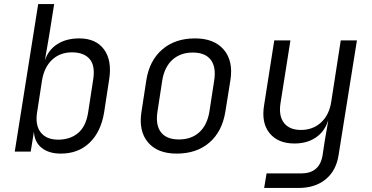

<svg xmlns="http://www.w3.org/2000/svg" viewBox="-20 -750 1840 950"><path d="M281 10Q221 10 185.5 -19Q150 -48 148 -99L132 0H53L169 -730H248L223 -573L202 -451Q219 -503 263.5 -531.5Q308 -560 372 -560Q455 -560 495 -505Q535 -450 520 -356L495 -193Q479 -97 423 -43.5Q367 10 281 10ZM268 -59Q327 -59 366 -91.5Q405 -124 416 -193L441 -356Q452 -425 423.5 -458Q395 -491 336 -491Q277 -491 238 -454.5Q199 -418 188 -353L164 -197Q153 -132 181 -95.5Q209 -59 268 -59Z M854 10Q759 10 712 -46Q665 -102 680 -197L704 -353Q719 -450 782.5 -505Q846 -560 945 -560Q1040 -560 1087.5 -504Q1135 -448 1120 -353L1095 -197Q1079 -99 1016 -44.5Q953 10 854 10ZM865 -60Q927 -60 966 -95.5Q1005 -131 1016 -197L1040 -353Q1050 -419 1022.5 -454.5Q995 -490 934 -490Q873 -490 833.5 -454.5Q794 -419 783 -353L759 -197Q749 -131 776.5 -95.5Q804 -60 865 -60Z M1287 180 1299 108H1470Q1561 108 1576 19L1587 -54L1604 -152H1603Q1586 -99 1542.5 -69.5Q1499 -40 1437 -40Q1355 -40 1313.5 -91.5Q1272 -143 1287 -231L1337 -550H1417L1368 -240Q1358 -177 1385 -142Q1412 -107 1469 -107Q1528 -107 1568.5 -144Q1609 -181 1619 -247L1666 -550H1746L1655 19Q1643 95 1591 137.5Q1539 180 1457 180Z"/></svg>

Font: JetBrains Mono NL Light
Style: Italic
Weight: 300
Italic angle: -9°
Designer: Philipp Nurullin, Konstantin Bulenkov
Foundry: JetBrains
Version: Version 2.304; ttfautohint (v1.8.4.7-5d5b)